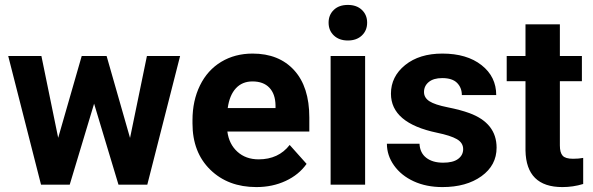

<svg xmlns="http://www.w3.org/2000/svg" viewBox="-20 -758 2433 788"><path d="M513.7 -191.9 583 -528.3H719.2L584.5 0H466.3L366.2 -332.5L266.1 0H148.4L13.7 -528.3H149.9L218.8 -192.4L315.4 -528.3H417.5Z M1032.2 9.8Q916 9.8 843 -61.5Q770 -132.8 770 -251.5V-265.1Q770 -344.7 800.8 -407.5Q831.5 -470.2 887.9 -504.2Q944.3 -538.1 1016.6 -538.1Q1125 -538.1 1187.3 -469.7Q1249.5 -401.4 1249.5 -275.9V-218.3H913.1Q919.9 -166.5 954.3 -135.3Q988.8 -104 1041.5 -104Q1123 -104 1168.9 -163.1L1238.3 -85.4Q1206.5 -40.5 1152.3 -15.4Q1098.1 9.8 1032.2 9.8ZM1016.1 -423.8Q974.1 -423.8 948 -395.5Q921.9 -367.2 914.6 -314.5H1110.8V-325.7Q1109.9 -372.6 1085.4 -398.2Q1061 -423.8 1016.1 -423.8Z M1478.5 0H1336.9V-528.3H1478.5ZM1328.6 -665Q1328.6 -696.8 1349.9 -717.3Q1371.1 -737.8 1407.7 -737.8Q1443.8 -737.8 1465.3 -717.3Q1486.8 -696.8 1486.8 -665Q1486.8 -632.8 1465.1 -612.3Q1443.4 -591.8 1407.7 -591.8Q1372.1 -591.8 1350.3 -612.3Q1328.6 -632.8 1328.6 -665Z M1880.9 -146Q1880.9 -171.9 1855.2 -186.8Q1829.6 -201.7 1772.9 -213.4Q1584.5 -252.9 1584.5 -373.5Q1584.5 -443.8 1642.8 -491Q1701.2 -538.1 1795.4 -538.1Q1896 -538.1 1956.3 -490.7Q2016.6 -443.4 2016.6 -367.7H1875.5Q1875.5 -397.9 1856 -417.7Q1836.4 -437.5 1794.9 -437.5Q1759.3 -437.5 1739.7 -421.4Q1720.2 -405.3 1720.2 -380.4Q1720.2 -356.9 1742.4 -342.5Q1764.6 -328.1 1817.4 -317.6Q1870.1 -307.1 1906.2 -293.9Q2018.1 -252.9 2018.1 -151.9Q2018.1 -79.6 1956.1 -34.9Q1894 9.8 1795.9 9.8Q1729.5 9.8 1678 -13.9Q1626.5 -37.6 1597.2 -78.9Q1567.9 -120.1 1567.9 -168H1701.7Q1703.6 -130.4 1729.5 -110.4Q1755.4 -90.3 1798.8 -90.3Q1839.4 -90.3 1860.1 -105.7Q1880.9 -121.1 1880.9 -146Z M2277.8 -658.2V-528.3H2368.2V-424.8H2277.8V-161.1Q2277.8 -131.8 2289.1 -119.1Q2300.3 -106.4 2332 -106.4Q2355.5 -106.4 2373.5 -109.9V-2.9Q2332 9.8 2288.1 9.8Q2139.6 9.8 2136.7 -140.1V-424.8H2059.6V-528.3H2136.7V-658.2Z"/></svg>

Font: Vazir FD
Style: Bold-FD
Weight: 700
Designer: Saber Rastikerdar
Foundry: Saber Rastikerdar
Version: Version 30.1.0